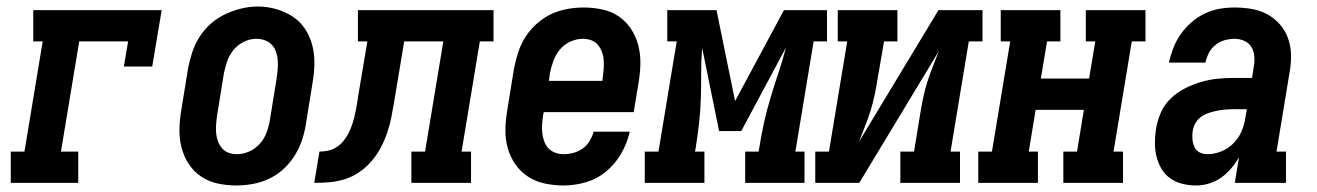

<svg xmlns="http://www.w3.org/2000/svg" viewBox="-20 -561 4040 589"><path d="M13 0V-96H55L111 -434H82V-530H476L447 -357H360L373 -434H223L167 -96H220V0Z M705 8Q676 8 648 2Q620 -4 597 -19.5Q574 -35 559 -58Q544 -81 537 -108Q530 -135 530.5 -164Q531 -193 536 -222L557 -352Q562 -377 570 -401.5Q578 -426 592.5 -448.5Q607 -471 627.5 -489Q648 -507 672 -518Q696 -529 721 -535Q746 -541 771 -541Q800 -541 827.5 -533Q855 -525 878 -510Q901 -495 916 -472Q931 -449 938 -422Q945 -395 944.5 -366Q944 -337 939 -308L918 -178Q914 -153 905.5 -128.5Q897 -104 882.5 -81.5Q868 -59 848 -41Q828 -23 804 -12Q780 -1 754.5 3.5Q729 8 705 8ZM707 -88Q726 -88 745 -96.5Q764 -105 777.5 -120.5Q791 -136 798 -155Q805 -174 808 -193L829 -323Q831 -337 832 -350.5Q833 -364 832 -377Q831 -390 826.5 -402.5Q822 -415 813.5 -424Q805 -433 792.5 -437.5Q780 -442 766 -442Q747 -442 728.5 -433Q710 -424 697 -408.5Q684 -393 677.5 -374.5Q671 -356 667 -337L646 -207Q644 -193 643 -179.5Q642 -166 643 -153Q644 -140 648.5 -128Q653 -116 661 -106.5Q669 -97 681 -92.5Q693 -88 707 -88Z M944 0 960 -96Q973 -96 987 -99Q1001 -102 1013 -110Q1025 -118 1034 -129Q1043 -140 1049.5 -153Q1056 -166 1060.5 -179.5Q1065 -193 1068 -206Q1071 -219 1073.5 -232.5Q1076 -246 1078 -260V-261Q1078 -261 1078 -261Q1078 -261 1078 -262L1107 -434H1078V-530H1494V-434H1452L1396 -96H1425V0H1242V-96H1284L1340 -434H1220L1189 -248Q1185 -224 1180.5 -201Q1176 -178 1168 -154.5Q1160 -131 1148.5 -109Q1137 -87 1120.5 -67.5Q1104 -48 1083 -33.5Q1062 -19 1038.5 -11.5Q1015 -4 991 -2Q967 0 944 0Z M1709 8Q1680 8 1651.5 2Q1623 -4 1600 -19Q1577 -34 1561 -57Q1545 -80 1537.5 -107Q1530 -134 1530.5 -163.5Q1531 -193 1536 -222L1557 -352Q1562 -377 1570 -401.5Q1578 -426 1592.5 -448.5Q1607 -471 1627.5 -489Q1648 -507 1671.5 -518Q1695 -529 1720.5 -533.5Q1746 -538 1770 -538Q1799 -538 1827.5 -532Q1856 -526 1878.5 -510.5Q1901 -495 1916 -472Q1931 -449 1938 -422Q1945 -395 1944.5 -366Q1944 -337 1939 -308L1924 -217H1648L1646 -207Q1644 -193 1643 -179.5Q1642 -166 1643.5 -153Q1645 -140 1649.5 -127.5Q1654 -115 1662.5 -106Q1671 -97 1683.5 -92.5Q1696 -88 1709 -88Q1724 -88 1739 -92Q1754 -96 1767 -105Q1780 -114 1788.5 -128Q1797 -142 1801 -157H1912Q1904 -122 1886 -90.5Q1868 -59 1840 -35.5Q1812 -12 1777.5 -2Q1743 8 1709 8ZM1664 -313H1828L1829 -323Q1831 -337 1832 -350.5Q1833 -364 1832 -377Q1831 -390 1826.5 -402Q1822 -414 1814 -423.5Q1806 -433 1794 -437.5Q1782 -442 1768 -442Q1749 -442 1730 -433.5Q1711 -425 1698 -409.5Q1685 -394 1678 -375Q1671 -356 1667 -337Z M1958 0V-96H2000L2056 -434H2027V-530H2178L2235 -251L2385 -530H2517V-434H2476L2420 -96H2448V0H2266V-96H2307L2309 -106Q2315 -145 2323.5 -183.5Q2332 -222 2343.5 -260.5Q2355 -299 2368 -337.5Q2381 -376 2391 -415L2254 -159H2186L2134 -414Q2131 -376 2131 -337.5Q2131 -299 2130 -260.5Q2129 -222 2124.5 -183Q2120 -144 2114 -106L2112 -96H2141V0Z M2481 0V-96H2523L2579 -434H2550V-530H2733V-434H2692L2672 -318Q2668 -293 2663 -269Q2658 -245 2650.5 -221Q2643 -197 2633.5 -173.5Q2624 -150 2615 -126L2859 -530H2994V-434H2952L2896 -96H2925V0H2742V-96H2784L2803 -212Q2807 -237 2812 -261Q2817 -285 2824.5 -309Q2832 -333 2841.5 -356.5Q2851 -380 2860 -404L2616 0Z M2981 0V-96H3023L3079 -434H3050V-530H3233V-434H3192L3173 -320H3321L3340 -434H3311V-530H3494V-434H3452L3396 -96H3425V0H3242V-96H3284L3305 -224H3157L3136 -96H3164V0Z M3650 8Q3628 8 3607.5 3Q3587 -2 3570.5 -13.5Q3554 -25 3543.5 -42.5Q3533 -60 3528 -80Q3523 -100 3523 -121.5Q3523 -143 3526 -164Q3530 -189 3540.5 -214Q3551 -239 3570.5 -258Q3590 -277 3614.5 -289.5Q3639 -302 3664.5 -309.5Q3690 -317 3715 -319.5Q3740 -322 3766 -322H3821L3826 -355Q3829 -371 3828 -387Q3827 -403 3819.5 -416Q3812 -429 3797.5 -435.5Q3783 -442 3767 -442Q3752 -442 3736.5 -437.5Q3721 -433 3708.5 -423Q3696 -413 3688.5 -398.5Q3681 -384 3678 -369H3566Q3571 -392 3579.5 -414Q3588 -436 3602 -456Q3616 -476 3635 -492.5Q3654 -509 3676 -519.5Q3698 -530 3721 -534Q3744 -538 3767 -538Q3794 -538 3820 -533.5Q3846 -529 3868 -517Q3890 -505 3906.5 -486Q3923 -467 3931.5 -443Q3940 -419 3940.5 -392.5Q3941 -366 3936 -339L3896 -96H3925V0H3768L3781 -79Q3771 -61 3757 -44.5Q3743 -28 3726 -16Q3709 -4 3689 2Q3669 8 3650 8ZM3684 -88Q3705 -88 3726.5 -96.5Q3748 -105 3764.5 -122Q3781 -139 3789.5 -160Q3798 -181 3801 -203L3805 -226H3766Q3753 -226 3740.5 -225Q3728 -224 3715 -221.5Q3702 -219 3689.5 -215Q3677 -211 3666 -203.5Q3655 -196 3648 -184.5Q3641 -173 3639 -160Q3637 -147 3638 -134.5Q3639 -122 3644 -110.5Q3649 -99 3660 -93.5Q3671 -88 3684 -88Z"/></svg>

Font: Iosevka Curly Slab Oblique
Style: Bold
Weight: 700
Italic angle: -9°
Monospace: yes
Designer: Belleve Invis
Foundry: Belleve Invis
Version: Version 11.1.0; ttfautohint (v1.8.3)